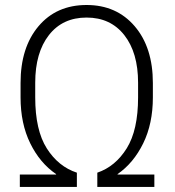

<svg xmlns="http://www.w3.org/2000/svg" viewBox="-20 -741 695 761"><path d="M365.7 -56.6Q437.5 -81.1 482.4 -153.3Q527.3 -225.6 527.3 -355V-413.1Q527.3 -532.2 472.7 -601.8Q418 -671.4 323.2 -671.4Q228 -671.4 173.8 -601.8Q119.6 -532.2 119.6 -413.1V-355Q119.6 -225.1 165.5 -152.8Q211.4 -80.6 284.7 -56.6V0H58.6V-49.3H202.1L202.6 -50.8Q138.2 -94.7 99.9 -172.9Q61.5 -251 61.5 -355V-412.1Q61.5 -552.7 132.6 -637Q203.6 -721.2 323.2 -721.2Q441.9 -721.2 513.9 -637Q585.9 -552.7 585.9 -412.1V-355Q585.9 -251 547.6 -172.9Q509.3 -94.7 445.8 -50.8L446.3 -49.3H591.8V0H365.7Z"/></svg>

Font: Franko
Style: Light
Weight: 300
Designer: Google
Version: Version 1.200310; 2013